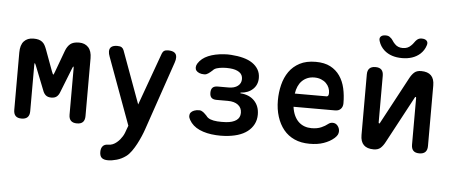

<svg xmlns="http://www.w3.org/2000/svg" viewBox="-61 -935 3122 1332"><g transform="rotate(5 1500.0 -269.5)"><path d="M548 -46Q548 -18 534.5 -4Q521 10 493 10Q465 10 451 -4Q437 -18 437 -46V-366Q437 -381 435 -381H434Q432 -381 426 -366L360 -199Q352 -176 338 -164.5Q324 -153 300 -153Q276 -153 262 -164.5Q248 -176 240 -199L174 -366Q168 -381 165 -381Q163 -381 163 -366V-46Q163 -18 149 -4Q135 10 107 10Q79 10 65.5 -4Q52 -18 52 -46V-445Q52 -498 76 -524Q100 -550 142 -550Q163 -550 177.5 -546Q192 -542 203 -533.5Q214 -525 221 -512.5Q228 -500 234 -484L289 -335Q298 -312 300.5 -312.5Q303 -313 311 -335L366 -484Q378 -516 398.5 -533Q419 -550 460 -550Q500 -550 524 -524.5Q548 -499 548 -448Z M841 19 850 -5 679 -471Q675 -481 673 -490Q671 -499 671 -507Q671 -529 685 -539.5Q699 -550 726 -550Q746 -550 756 -543.5Q766 -537 771 -524L905 -158L1037 -523Q1042 -537 1052 -543.5Q1062 -550 1079 -550Q1109 -550 1124 -539Q1139 -528 1139 -506Q1139 -498 1137.5 -489Q1136 -480 1132 -469L968 10Q961 31 949 59Q937 87 922.5 114.5Q908 142 890.5 166.5Q873 191 854 205Q824 227 790.5 236.5Q757 246 730 246Q700 246 686 233.5Q672 221 672 193V192Q672 167 684.5 152.5Q697 138 722 138Q739 138 753.5 132Q768 126 781 115Q794 104 803 93Q812 82 819 70.5Q826 59 831 46.5Q836 34 841 19Z M1290 -478Q1313 -514 1359 -533.5Q1405 -553 1469 -557Q1481 -558 1493 -558Q1505 -558 1518 -557Q1564 -554 1602 -544Q1640 -534 1666.5 -516Q1693 -498 1708 -472.5Q1723 -447 1723 -414Q1723 -366 1690.5 -335.5Q1658 -305 1605 -302V-297Q1667 -293 1702.5 -256Q1738 -219 1738 -160Q1738 -123 1722.5 -93Q1707 -63 1679 -41.5Q1651 -20 1611.5 -8Q1572 4 1523 7Q1508 8 1492.5 8Q1477 8 1462 7Q1394 3 1345.5 -19Q1297 -41 1274 -82Q1265 -97 1265 -110.5Q1265 -124 1272.5 -133.5Q1280 -143 1295 -149Q1310 -155 1331 -155Q1339 -155 1346 -152Q1353 -149 1359 -144.5Q1365 -140 1371 -134L1384 -121Q1394 -106 1414 -98.5Q1434 -91 1462 -89Q1477 -88 1492.5 -88Q1508 -88 1523 -89Q1568 -92 1594 -110Q1620 -128 1620 -162Q1620 -197 1594 -217Q1568 -237 1523 -237H1444Q1420 -237 1408.5 -248Q1397 -259 1397 -283Q1397 -307 1408.5 -318.5Q1420 -330 1444 -330H1519Q1560 -330 1583.5 -348Q1607 -366 1607 -396Q1607 -427 1583 -443.5Q1559 -460 1518 -463Q1505 -464 1493 -464Q1481 -464 1469 -463Q1445 -461 1427 -455.5Q1409 -450 1400 -439Q1392 -432 1385 -426Q1378 -420 1372 -416Q1366 -412 1359 -409Q1352 -406 1344 -406Q1323 -406 1308.5 -412Q1294 -418 1287 -427.5Q1280 -437 1280.5 -450.5Q1281 -464 1290 -478Z M2260 -149Q2282 -149 2295.5 -132Q2309 -115 2309 -94Q2309 -82 2304 -71Q2299 -60 2284 -46Q2268 -32 2250 -22Q2232 -12 2210.5 -4.5Q2189 3 2165 6.5Q2141 10 2113 10Q2053 10 2007.5 -10.5Q1962 -31 1931.5 -68.5Q1901 -106 1884.5 -158Q1868 -210 1868 -271Q1868 -327 1881 -379.5Q1894 -432 1922 -472Q1950 -512 1995.5 -536Q2041 -560 2107 -560Q2168 -560 2209 -538.5Q2250 -517 2275.5 -480Q2301 -443 2312 -394.5Q2323 -346 2323 -290Q2323 -266 2309 -251Q2295 -236 2270 -236H1980Q1985 -200 1997.5 -174Q2010 -148 2028 -131.5Q2046 -115 2068.5 -107Q2091 -99 2117 -99Q2157 -99 2185 -111.5Q2213 -124 2227 -136Q2236 -143 2243.5 -146Q2251 -149 2260 -149ZM1981 -328H2203Q2208 -328 2212.5 -333Q2217 -338 2217 -353Q2217 -371 2210 -388.5Q2203 -406 2189 -420Q2175 -434 2154 -442.5Q2133 -451 2107 -451Q2080 -451 2058.5 -442Q2037 -433 2021 -417Q2005 -401 1995 -378.5Q1985 -356 1981 -328Z M2467 -82V-504Q2467 -532 2481 -546Q2495 -560 2523 -560Q2551 -560 2564.5 -546Q2578 -532 2578 -504V-178Q2580 -172 2582 -172Q2584 -172 2585 -174L2588 -178L2761 -501Q2775 -528 2792.5 -544Q2810 -560 2841 -560Q2887 -560 2910 -537Q2933 -514 2933 -468V-46Q2933 -18 2919 -4Q2905 10 2877 10Q2849 10 2835.5 -4Q2822 -18 2822 -46V-372Q2820 -378 2818 -378Q2816 -378 2815 -377L2812 -372L2639 -49Q2625 -22 2607.5 -6Q2590 10 2559 10Q2513 10 2490 -13Q2467 -36 2467 -82ZM2536 -741Q2529 -761 2539.5 -773Q2550 -785 2574 -785Q2584 -785 2592 -782.5Q2600 -780 2605 -775Q2617 -767 2624.5 -754.5Q2632 -742 2643 -731Q2664 -708 2699 -708Q2734 -708 2756 -731Q2767 -741 2775 -753Q2783 -765 2792 -773Q2799 -779 2806.5 -782Q2814 -785 2825 -785Q2849 -785 2860 -773Q2871 -761 2864 -741Q2853 -705 2824 -679Q2777 -638 2700 -638Q2623 -638 2576 -679Q2547 -705 2536 -741Z"/></g></svg>

Font: Maple Mono NL SemiBold
Style: Regular
Weight: 600
Monospace: yes
Designer: subframe7536
Version: Version 7.000